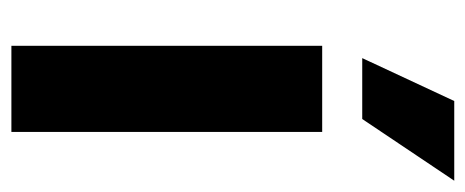

<svg xmlns="http://www.w3.org/2000/svg" viewBox="-260 -557 817 337"><g transform="rotate(90 148.5 -388.5)"><path d="M60.4 0H211.6V-545.5H60.4ZM82 -615.8H188.9L297.2 -777.3H157.3Z"/></g></svg>

Font: Margiela Sans
Style: Bold
Weight: 700
Designer: Stefan Endress, Andreas Faust
Version: Version 1.100;FEAKit 1.0